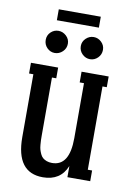

<svg xmlns="http://www.w3.org/2000/svg" viewBox="-87 -804 600 879"><g transform="rotate(10 213.0 -365.0)"><path d="M113.8 -750H309.1V-699.2H113.8ZM79.1 -602.1Q79.1 -623.5 94.2 -638.2Q109.4 -652.8 129.9 -652.8Q150.4 -652.8 166.3 -637.9Q182.1 -623 182.1 -602.1Q182.1 -580.1 166.3 -564.9Q150.4 -549.8 129.9 -549.8Q109.4 -549.8 94.2 -564.9Q79.1 -580.1 79.1 -602.1ZM242.2 -602.1Q242.2 -623 257.8 -637.9Q273.4 -652.8 293.9 -652.8Q314.5 -652.8 329.8 -637.9Q345.2 -623 345.2 -602.1Q345.2 -580.1 329.8 -564.9Q314.5 -549.8 293.9 -549.8Q273.4 -549.8 257.8 -564.9Q242.2 -580.1 242.2 -602.1ZM392.1 -486.8V-437H372.1V-49.8H392.1V0H286.1V-51.8Q256.8 20 174.8 20Q50.8 20 50.8 -145V-437H30.8V-486.8H157.2V-437H137.2V-166Q137.2 -152.8 137.5 -145.3Q137.7 -137.7 138.9 -124Q140.1 -110.4 142.6 -102.1Q145 -93.8 149.9 -83Q154.8 -72.3 161.9 -66.2Q168.9 -60.1 179.9 -55.9Q190.9 -51.8 205.1 -51.8Q286.1 -51.8 286.1 -181.2V-437H266.1V-486.8Z"/></g></svg>

Font: Margherita Semibold
Style: Regular
Weight: 600
Designer: James Puckett
Foundry: Dunwich Type Founders
Version: Version 1.008;hotconv 1.0.109;makeotfexe 2.5.65596